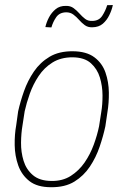

<svg xmlns="http://www.w3.org/2000/svg" viewBox="-20 -745 510 775"><path d="M45.4 -239.3 53.2 -295.4Q62 -335 76.9 -377.2Q91.8 -419.4 116.9 -456.3Q142.1 -493.2 180.2 -515.9Q218.3 -538.6 274.4 -538.1Q329.1 -537.6 360.8 -513.9Q392.6 -490.2 405.8 -452.1Q418.9 -414.1 419.4 -371.6Q419.9 -329.1 413.6 -292L405.3 -235.4Q397 -196.3 382.3 -153.1Q367.7 -109.9 342.8 -72.5Q317.9 -35.2 280.3 -12Q242.7 11.2 186 10.7Q130.4 10.7 98.9 -13.9Q67.4 -38.6 53.7 -77.1Q40 -115.7 39.3 -158.9Q38.6 -202.1 45.4 -239.3ZM79.6 -295.9 70.8 -238.8Q65.4 -207.5 64.9 -169.2Q64.5 -130.9 75.2 -95.9Q85.9 -61 112.8 -38.1Q139.6 -15.1 187 -14.6Q232.4 -13.7 265.6 -34.9Q298.8 -56.2 321.5 -89.1Q344.2 -122.1 358.4 -160.9Q372.6 -199.7 379.9 -235.4L388.7 -292.5Q394 -322.8 393.8 -360.4Q393.6 -397.9 383.1 -432.4Q372.6 -466.8 346.7 -490Q320.8 -513.2 272.9 -513.7Q225.6 -513.7 191.9 -492.7Q158.2 -471.7 136 -438.2Q113.8 -404.8 100.3 -366.9Q86.9 -329.1 79.6 -295.9ZM412.6 -724.1 435.5 -724.6Q431.2 -704.1 421.1 -683.6Q411.1 -663.1 395 -649.2Q378.9 -635.3 352.5 -634.8Q334.5 -634.3 322 -643.6Q309.6 -652.8 299.1 -664.8Q288.6 -676.8 276.4 -686Q264.2 -695.3 247.1 -695.3Q220.2 -694.8 207 -675.8Q193.8 -656.7 187.5 -634.3L163.1 -635.7Q167.5 -655.3 177.7 -674.8Q188 -694.3 204.6 -708Q221.2 -721.7 246.1 -721.2Q264.2 -721.7 277.1 -712.2Q290 -702.6 300.8 -690.4Q311.5 -678.2 323.5 -668.9Q335.4 -659.7 352.1 -660.6Q379.4 -660.6 392.8 -681.4Q406.2 -702.1 412.6 -724.1Z"/></svg>

Font: Roboto Condensed Thin
Style: Italic
Weight: 250
Italic angle: -12°
Designer: Christian Robertson
Foundry: Google
Version: Version 3.008; 2023